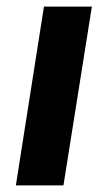

<svg xmlns="http://www.w3.org/2000/svg" viewBox="-20 -561 327 581"><path d="M172 0H28L113 -541H258Z"/></svg>

Font: Georama Extended SemiBold
Style: Italic
Weight: 600
Width: 7
Italic angle: -9°
Designer: Jean-Baptiste Levee
Foundry: Production Type
Version: Version 1.000